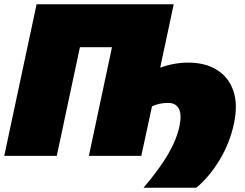

<svg xmlns="http://www.w3.org/2000/svg" viewBox="-28 -733 1151 903"><path d="M647 150Q720 64.5 761 -5Q802 -74.5 816 -139Q827.5 -194 813.2 -221.5Q799 -249 762.5 -249Q721 -249 687 -233L684.5 -222Q670.5 -155.5 659.2 -104.8Q648 -54 636.5 0H390Q401.5 -55 412.8 -107.2Q424 -159.5 439 -230.5L482.5 -435Q487 -455.5 491 -474.2Q495 -493 498.5 -511H348Q344 -493 340 -474Q336 -455 331.5 -434L288 -230Q273 -159 262 -107.5Q251 -56 239 0H-8Q4 -56.5 15 -108Q26 -159.5 41 -230L93 -474Q108 -544.5 119.8 -599Q131.5 -653.5 144 -713H789Q776.5 -654 764.8 -599.5Q753 -545 738 -474L725.5 -415Q791.5 -438.5 857.5 -438.5Q937 -438.5 992 -404.5Q1047 -370.5 1069.2 -306.5Q1091.5 -242.5 1072.5 -152.5Q1054 -63.5 1006.5 16.5Q959 96.5 895.5 150Z"/></svg>

Font: Commissioner Black
Style: Italic
Weight: 900
Italic angle: -12°
Designer: Kostas Bartsokas
Foundry: Kostas Bartsokas
Version: Version 1.000; ttfautohint (v1.8.3)